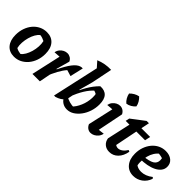

<svg xmlns="http://www.w3.org/2000/svg" viewBox="82 -1604 2458 2458"><g transform="rotate(45 1310.5 -375.5)"><path d="M211 12Q126 12 77.5 -44.5Q29 -101 29 -201Q29 -267 49 -323.5Q69 -380 104 -421.5Q139 -463 187 -486.5Q235 -510 290 -510Q376 -510 424.5 -454.5Q473 -399 473 -299Q473 -233 453 -176.5Q433 -120 397.5 -78Q362 -36 314.5 -12Q267 12 211 12ZM246 -72Q272 -90 293.5 -127Q315 -164 328.5 -210.5Q342 -257 345 -306Q348 -355 338 -397Q318 -407 298 -414Q278 -421 256 -423Q229 -403 208 -366Q187 -329 174 -282.5Q161 -236 158 -188Q155 -140 165 -98Q183 -87 203 -81Q223 -75 246 -72Z M536 0 640 -466 658 -404Q634 -402 608.5 -400.5Q583 -399 540 -396Q546 -430 566 -454.5Q586 -479 612.5 -492Q639 -505 667 -505Q695 -505 720 -490Q745 -475 759 -445L708 -263L721 -259L670 0ZM674 -88 660 -139Q716 -273 764 -356Q812 -439 855.5 -474.5Q899 -510 942 -505L900 -325L817 -350Q779 -307 743.5 -242.5Q708 -178 674 -88Z M1167 11Q1120 11 1083.5 -13.5Q1047 -38 1031 -81L1054 -118Q1092 -94 1133 -82.5Q1174 -71 1226 -70L1180 -55Q1205 -76 1225 -106.5Q1245 -137 1260.5 -173Q1276 -209 1284.5 -247.5Q1293 -286 1294.5 -325Q1296 -364 1289 -401L1304 -381Q1286 -394 1268 -401.5Q1250 -409 1232 -413L1255 -416Q1204 -372 1160.5 -301.5Q1117 -231 1080 -138L1057 -160Q1100 -269 1148.5 -354Q1197 -439 1262 -503Q1340 -508 1380 -465Q1420 -422 1420 -330Q1420 -264 1400 -203Q1380 -142 1344.5 -94Q1309 -46 1264 -17.5Q1219 11 1167 11ZM927 0 1085 -711 1212 -749 1155 -468 1104 -282 1116 -276 1075 -79Q1049 -48 1019 -29.5Q989 -11 952 0ZM1077 -623 999 -711Q1051 -732 1103 -741.5Q1155 -751 1212 -749Z M1630 -33 1603 -92Q1636 -94 1665.5 -97Q1695 -100 1723 -104Q1716 -69 1695.5 -44Q1675 -19 1648 -5Q1621 9 1593 9Q1564 9 1540 -8Q1516 -25 1502 -57L1594 -466L1612 -404Q1577 -403 1550 -401Q1523 -399 1494 -396Q1501 -430 1520.5 -454.5Q1540 -479 1566.5 -492.5Q1593 -506 1621 -506Q1649 -506 1673.5 -490.5Q1698 -475 1713 -445ZM1705 -763Q1730 -740 1748 -709.5Q1766 -679 1771 -647Q1750 -622 1719 -603.5Q1688 -585 1655 -581Q1630 -601 1612 -632.5Q1594 -664 1588 -697Q1610 -721 1641 -739Q1672 -757 1705 -763Z M1936 12Q1882 12 1846 -19Q1810 -50 1803 -101L1879 -443H2003L1927 -63L1924 -126Q1951 -100 1982 -100Q2011 -100 2041 -121Q2071 -142 2095 -182L2118 -173Q2103 -87 2054 -37.5Q2005 12 1936 12ZM1805 -419 1816 -472 1995 -608H2037L2014 -495H2172L2156 -419Z M2369 12Q2285 12 2235 -47.5Q2185 -107 2185 -206Q2185 -270 2204.5 -325Q2224 -380 2258.5 -421.5Q2293 -463 2340 -486.5Q2387 -510 2442 -510Q2512 -510 2555 -474.5Q2598 -439 2598 -380Q2598 -337 2572.5 -304Q2547 -271 2502.5 -249Q2458 -227 2400 -216Q2342 -205 2276 -205V-257Q2384 -267 2429.5 -294Q2475 -321 2475 -376Q2475 -408 2463 -435L2501 -399Q2472 -411 2441 -417.5Q2410 -424 2376 -424L2415 -433Q2381 -408 2357.5 -371.5Q2334 -335 2321.5 -286.5Q2309 -238 2309 -176Q2309 -154 2313 -130.5Q2317 -107 2325 -84L2303 -133Q2321 -115 2347 -106Q2373 -97 2404 -97Q2442 -97 2481.5 -112Q2521 -127 2559 -157L2574 -139Q2550 -69 2494.5 -28.5Q2439 12 2369 12Z"/></g></svg>

Font: Piazzolla Thin ExtraBold
Style: Italic
Weight: 800
Italic angle: -11.3°
Version: Version 2.005